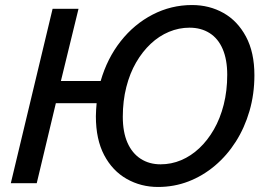

<svg xmlns="http://www.w3.org/2000/svg" viewBox="-20 -728 1065 763"><path d="M608 15Q540 15 483.5 -17Q427 -49 394 -111.5Q361 -174 361 -266Q361 -279 362 -292.5Q363 -306 364 -318H202L126 0H23L189 -693H292L222 -406H380Q406 -496 459.5 -564Q513 -632 586.5 -670Q660 -708 743 -708Q812 -708 868 -676.5Q924 -645 957.5 -582.5Q991 -520 991 -429Q991 -354 971.5 -287Q952 -220 917 -165Q882 -110 834 -69.5Q786 -29 729 -7Q672 15 608 15ZM618 -75Q661 -75 700 -91.5Q739 -108 772 -139Q805 -170 830 -213.5Q855 -257 869 -312Q883 -367 883 -431Q883 -491 865 -533Q847 -575 813 -596.5Q779 -618 733 -618Q691 -618 651.5 -601.5Q612 -585 579 -554Q546 -523 521 -480Q496 -437 482 -382Q468 -327 468 -264Q468 -203 486.5 -161Q505 -119 539 -97Q573 -75 618 -75Z"/></svg>

Font: Ubuntu Sans Medium
Style: Italic
Weight: 500
Italic angle: -13.5°
Designer: Dalton Maag Ltd
Foundry: Dalton Maag Ltd
Version: Version 1.006